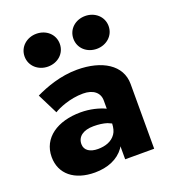

<svg xmlns="http://www.w3.org/2000/svg" viewBox="-130 -794 804 902"><g transform="rotate(-20 272.0 -343.5)"><path d="M310 -615C310 -567 349 -533 398 -533C446 -533 486 -567 486 -615C486 -663 446 -697 398 -697C349 -697 310 -663 310 -615ZM66 -615C66 -567 106 -533 154 -533C203 -533 242 -567 242 -615C242 -663 203 -697 154 -697C106 -697 66 -663 66 -615ZM117 -318C139 -332 198 -358 264 -358C315 -358 345 -333 345 -294V-252C345 -252 345 -252 345 -253C313 -268 270 -279 223 -279C107 -279 24 -223 24 -128C24 -42 90 10 191 10C255 10 308 -12 339 -55C341 -58 343 -61 345 -65V0H490V-324C490 -419 400 -473 276 -473C193 -473 118 -445 66 -420ZM176 -137C176 -174 206 -197 258 -197C284 -197 306 -194 325 -188C332 -185 338 -182 345 -179C344 -158 340 -141 331 -128C312 -100 279 -89 242 -89C204 -89 176 -105 176 -137Z"/></g></svg>

Font: Jost
Style: Bold
Weight: 700
Version: Version 3.710